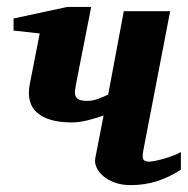

<svg xmlns="http://www.w3.org/2000/svg" viewBox="-20 -520 540 552"><path d="M500 -32.2Q466.3 -10.3 431.2 1Q396 12.2 355 12.2Q330.1 12.2 310.1 4.9Q290 -2.4 276.9 -13.7Q263.7 -24.9 257.6 -38.6Q251.5 -52.2 253.9 -64.9L277.8 -188Q254.4 -179.7 230.5 -173.8Q206.5 -168 186 -168Q119.1 -168 86.9 -195.8Q54.7 -223.6 65.9 -279.8L94.2 -423.8L19 -432.1V-466.8L172.9 -500H242.2L201.2 -292Q198.2 -276.4 196.3 -264.6Q194.3 -252.9 196.8 -245.1Q199.2 -237.3 207.3 -233.6Q215.3 -230 231.9 -230Q244.6 -230 257.8 -234.4Q271 -238.8 291 -248L335.9 -487.8H469.2L392.1 -87.9Q388.2 -67.9 392.3 -61.5Q396.5 -55.2 409.2 -55.2Q414.1 -55.2 425.5 -57.4Q437 -59.6 450.4 -63.5Q463.9 -67.4 477.3 -72.3Q490.7 -77.1 500 -83Z"/></svg>

Font: Charis SIL CyrE
Style: Bold Italic
Weight: 700
Italic angle: -11°
Foundry: SIL International
Version: Version 5.000